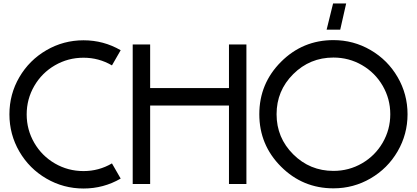

<svg xmlns="http://www.w3.org/2000/svg" viewBox="-20 -1055 2390 1101"><path d="M459 -824Q344 -824 246 -767Q148 -710 91 -612.5Q34 -515 34 -399.5Q34 -284 91 -186Q148 -88 246 -31Q344 26 459 26Q574 26 672 -31L622 -118Q547 -74 459 -74Q370 -74 295 -117.5Q220 -161 176.5 -236Q133 -311 133 -399Q133 -487 176.5 -562Q220 -637 295 -680.5Q370 -724 459 -724Q547 -724 622 -680L672 -767Q574 -824 459 -824Z M741 -800V-550V-450V0H841V-450H1293V0H1393V-800H1293V-550H841V-800Z M1892 -825Q1716 -825 1591.5 -700.5Q1467 -576 1467 -400Q1467 -224 1591.5 -99.5Q1716 25 1892 25Q2007 25 2105 -32Q2203 -89 2260 -187Q2317 -285 2317 -400Q2317 -515 2260 -613Q2203 -711 2105 -768Q2007 -825 1892 -825ZM1892 -725Q1981 -725 2056 -681.5Q2131 -638 2174.5 -563Q2218 -488 2218 -400Q2218 -312 2174.5 -237Q2131 -162 2056 -118.5Q1981 -75 1892 -75Q1757 -75 1661.5 -170Q1566 -265 1566 -400Q1566 -535 1661.5 -630Q1757 -725 1892 -725ZM1965 -1035 1931 -885H1853L1890 -1035Z"/></svg>

Font: Serreria Sobria
Style: Medium
Weight: 500
Version: Version 001.000